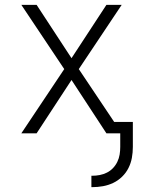

<svg xmlns="http://www.w3.org/2000/svg" viewBox="-20 -550 590 792"><path d="M357 222V175H360Q376 175 391.5 172Q407 169 421 162Q435 155 446 143.5Q457 132 464 117.5Q471 103 473.5 87.5Q476 72 476 56V0H419L275 -220L131 0H68L245 -265L68 -530H131L275 -310L419 -530H482L305 -265L451 -47H528V56Q528 79 524 101Q520 123 510 143Q500 163 483.5 179Q467 195 447 204.5Q427 214 405 218Q383 222 360 222Z"/></svg>

Font: Lode Dark
Style: Regular
Weight: 400
Monospace: yes
Designer: Belleve Invis
Foundry: Belleve Invis
Version: Version 29.2.0; ttfautohint (v1.8.3)